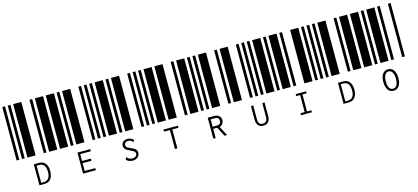

<svg xmlns="http://www.w3.org/2000/svg" viewBox="-69 -1158 4458 2049"><g transform="rotate(-15 2160.0 -133.5)"><path d="M0 0V-590H30V0ZM60 0V-590H90V0ZM120 0V-590H210V0ZM300 0V-590H330V0ZM360 0V-590H450V0ZM167 87H221Q250 87 266 95Q283 103 295 119Q318 149 318 204Q316 261 292 290Q268 320 217 319H167ZM215 299Q292 299 292 206Q292 159 275 134Q257 109 219 109H192V299Z M480 0V-590H570V0ZM600 0V-590H630V0ZM660 0V-590H750V0ZM840 0V-590H870V0ZM900 0V-590H930V0ZM649 87H791V110H673V186H771V210H673V296H790V319H649Z M960 0V-590H990V0ZM1020 0V-590H1110V0ZM1140 0V-590H1170V0ZM1200 0V-590H1290V0ZM1380 0V-590H1410V0ZM1199 323Q1154 323 1126 293L1140 270L1141 267L1144 268Q1144 269 1145 272Q1145 274 1147 277Q1148 279 1151 281Q1172 299 1203 299Q1223 299 1237 288Q1251 276 1251 260Q1251 249 1246 241Q1242 234 1231 227Q1220 220 1197 210Q1163 197 1148 180Q1134 163 1134 142Q1134 116 1153 100Q1172 84 1204 84Q1223 84 1240 92Q1256 100 1269 113L1252 136L1250 134Q1250 133 1249 131Q1249 128 1247 126Q1246 123 1243 121Q1235 113 1224 109Q1214 106 1200 106Q1182 106 1172 116Q1161 126 1161 140Q1161 151 1165 159Q1170 167 1182 174Q1194 182 1218 191Q1251 205 1264 219Q1276 234 1276 256Q1276 273 1268 288Q1259 303 1242 313Q1224 323 1199 323Z M1440 0V-590H1470V0ZM1500 0V-590H1530V0ZM1560 0V-590H1650V0ZM1680 0V-590H1770V0ZM1860 0V-590H1890V0ZM1664 110H1599V87H1759V110H1691V319H1664Z M1920 0V-590H2010V0ZM2040 0V-590H2070V0ZM2100 0V-590H2130V0ZM2160 0V-590H2250V0ZM2340 0V-590H2370V0ZM2088 87H2156Q2196 87 2214 105Q2233 122 2233 154Q2233 174 2220 192Q2207 210 2186 216L2240 319H2211L2159 217H2114V319H2088ZM2159 194Q2183 194 2195 183Q2206 173 2206 154Q2206 135 2195 123Q2183 112 2159 112H2114V194Z M2400 0V-590H2490V0ZM2580 0V-590H2610V0ZM2640 0V-590H2670V0ZM2700 0V-590H2730V0ZM2760 0V-590H2850V0ZM2640 323Q2604 323 2585 301Q2566 279 2566 239V87H2595V90Q2592 92 2592 95Q2591 97 2591 104V239Q2591 269 2603 285Q2614 301 2641 301Q2667 301 2679 285Q2691 269 2691 238V87H2716V238Q2716 281 2696 302Q2676 323 2640 323Z M2880 0V-590H2910V0ZM2940 0V-590H3030V0ZM3060 0V-590H3090V0ZM3180 0V-590H3270V0ZM3300 0V-590H3330V0ZM3057 297H3103V109H3060V87H3175V109H3129V297H3177V319H3057Z M3360 0V-590H3390V0ZM3420 0V-590H3450V0ZM3480 0V-590H3570V0ZM3660 0V-590H3690V0ZM3720 0V-590H3810V0ZM3527 87H3581Q3610 87 3626 95Q3643 103 3655 119Q3678 149 3678 204Q3676 261 3652 290Q3628 320 3577 319H3527ZM3575 299Q3652 299 3652 206Q3652 159 3635 134Q3617 109 3579 109H3552V299Z M3840 0V-590H3930V0ZM3960 0V-590H3990V0ZM4020 0V-590H4110V0ZM4140 0V-590H4170V0ZM4260 0V-590H4290V0ZM4080 323Q4040 323 4019 292Q3997 261 3997 204Q3997 149 4019 117Q4041 86 4080 86Q4119 86 4141 117Q4163 149 4163 204Q4163 261 4141 292Q4120 323 4080 323ZM4080 300Q4107 300 4121 276Q4136 251 4136 204Q4136 160 4121 134Q4106 109 4080 109Q4054 109 4039 134Q4024 160 4024 204Q4024 251 4038 276Q4053 300 4080 300Z"/></g></svg>

Font: Libre Barcode 39 Text
Style: Regular
Weight: 400
Version: Version 1.005; ttfautohint (v1.8.3)